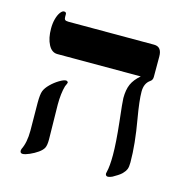

<svg xmlns="http://www.w3.org/2000/svg" viewBox="-92 -678 760 778"><g transform="rotate(15 287.5 -288.5)"><path d="M502.9 -426.8Q502.9 -413.6 493.2 -407.2Q470.2 -391.6 470.2 -356.9Q470.2 -319.3 482.9 -246.1Q501 -143.6 501 -67.9Q501 -48.8 497.1 -39.1Q493.2 -29.3 485.8 -22Q478 -11.7 454.6 1.5L445.8 6.8L437 10.3L428.2 12.2Q417 12.2 417 1L418.5 -6.3Q424.8 -31.2 424.8 -78.1Q424.8 -129.4 415.5 -213.9Q405.8 -297.9 405.8 -312Q405.8 -347.2 416 -370.4Q426.3 -393.6 451.2 -415H101.1Q77.6 -415 63.7 -441.4Q49.8 -467.8 49.8 -508.8Q49.8 -530.8 54.7 -548.8Q59.6 -566.9 67.6 -577.9Q75.7 -588.9 83 -588.9Q92.8 -588.9 92.8 -580.1V-568.8Q92.8 -560.5 96.2 -556.9Q99.6 -553.2 110.8 -553.2H470.2Q502.9 -553.2 502.9 -512.2ZM171.9 -314Q171.9 -311.5 165 -296.9Q155.8 -264.6 155.8 -217.8L158.2 -71.8Q158.2 -47.4 152.6 -36.4Q147 -25.4 131.8 -14.6Q116.7 -3.9 98.1 4.2Q79.6 12.2 69.8 12.2Q59.1 12.2 59.1 1L60.5 -5.9Q76.2 -37.1 76.2 -86.9L75.2 -203.1Q75.2 -239.3 80.8 -253.7Q86.4 -268.1 101.8 -283.4Q117.2 -298.8 135.5 -309.8Q153.8 -320.8 163.1 -320.8Q166 -320.8 168.9 -318.8Q171.9 -316.9 171.9 -314Z"/></g></svg>

Font: Tinos
Style: Bold
Weight: 700
Designer: Steve Matteson
Foundry: Monotype Imaging Inc.
Version: Version 1.23